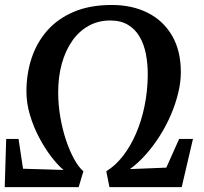

<svg xmlns="http://www.w3.org/2000/svg" viewBox="-22 -772 841 792"><path d="M-2.5 0 3.5 -199H54.5L73 -76L240 -71Q216 -91 189.2 -126Q162.5 -161 139.2 -205Q116 -249 101.5 -297.8Q87 -346.5 87 -395Q87 -467 108.2 -531.8Q129.5 -596.5 172.8 -645.8Q216 -695 282.5 -723.2Q349 -751.5 439 -751.5Q523.5 -751.5 587.8 -719Q652 -686.5 688 -624.5Q724 -562.5 724 -474.5Q724 -433.5 713.2 -389Q702.5 -344.5 683.5 -299.8Q664.5 -255 638.2 -213.2Q612 -171.5 580.5 -135.8Q549 -100 514 -74.5L664 -80.5L717 -199H774L727.5 0H429.5L416.5 -65.5Q454.5 -89 485.5 -129Q516.5 -169 539 -221Q561.5 -273 574 -333.5Q586.5 -394 587.5 -459Q588 -507 580 -548.5Q572 -590 553.5 -621.2Q535 -652.5 505.2 -670Q475.5 -687.5 432.5 -687.5Q383.5 -687.5 343.8 -665.5Q304 -643.5 276 -603.5Q248 -563.5 233 -509.5Q218 -455.5 218 -391Q218 -340 226.8 -289Q235.5 -238 250.5 -193.5Q265.5 -149 284 -115.5Q302.5 -82 322 -65.5L302.5 0Z"/></svg>

Font: Merriweather 28pt SemiBold
Style: Italic
Weight: 600
Italic angle: -7.8°
Version: Version 2.101